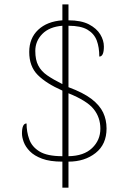

<svg xmlns="http://www.w3.org/2000/svg" viewBox="-20 -780 599 879"><path d="M293.5 -40V79.1H265.6V-40Q208.5 -40 172.6 -53.5Q136.7 -66.9 116.7 -87.4Q96.7 -107.9 88.6 -129.9Q80.6 -151.9 80.6 -168.9Q80.6 -214.8 101.6 -214.8Q101.6 -176.3 113.8 -142.6Q125.5 -108.4 160.6 -86.7Q195.8 -64.9 265.6 -64.9V-365.2Q191.4 -397.9 152.6 -437Q113.8 -476.1 113.8 -542Q113.8 -605 154.8 -643.6Q195.8 -682.1 265.6 -687V-759.8H293.5V-687Q351.1 -687 387.2 -668.5Q422.4 -649.9 439 -622.6Q455.6 -595.2 455.6 -566.9Q455.6 -521 434.6 -521Q434.6 -563.5 422.9 -594.7Q410.6 -626.5 380.1 -644.3Q349.6 -662.1 293.5 -662.1V-380.9Q360.8 -356 398.9 -327.1Q436.5 -297.9 452.1 -264.9Q467.8 -231.9 467.8 -191.9Q467.8 -119.1 417.7 -79.6Q367.7 -40 293.5 -40ZM265.6 -395V-662.1Q205.6 -657.2 173.6 -624.5Q141.6 -591.8 141.6 -546.9Q141.6 -505.4 155.3 -480Q168.5 -454.1 196 -435.1Q223.6 -416 265.6 -395ZM293.5 -353V-64.9Q363.8 -65.9 401.6 -102.1Q439.5 -138.2 439.5 -190.9Q439.5 -242.2 408.9 -280.5Q378.4 -318.8 293.5 -353Z"/></svg>

Font: Koh Santepheap Thin
Style: Regular
Weight: 100
Designer: Danh Hong
Version: Version 2.002; ttfautohint (v1.8.3)